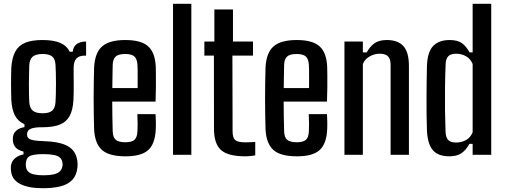

<svg xmlns="http://www.w3.org/2000/svg" viewBox="-20 -820 2676 1017"><path d="M207 177Q131.5 177 88 155Q44.5 133 39 90Q38 83 37.5 75.8Q37 68.5 37.5 62.5Q39.5 35.5 59 18.8Q78.5 2 104.5 -2V-17Q76 -24.5 63.5 -38.2Q51 -52 48.5 -71.5Q48 -76 48 -82Q48 -88 48.5 -94Q50.5 -114.5 67.2 -128.8Q84 -143 109.5 -146.5V-162Q75 -177.5 59 -208.5Q43 -239.5 40 -289.5Q39.5 -306.5 39 -330Q38.5 -353.5 38.5 -378.5Q38.5 -403.5 39 -426Q39.5 -448.5 40 -464Q44 -516 61.5 -547.8Q79 -579.5 114 -593.8Q149 -608 205.5 -608Q262.5 -608 297.5 -593.5Q332.5 -579 349.5 -546H365Q368 -573 386.2 -586.5Q404.5 -600 436 -600V-525H424Q399 -525 384.5 -509.5Q370 -494 370 -459.5V-434Q370 -430 370.2 -412.5Q370.5 -395 370.5 -371.8Q370.5 -348.5 370.2 -326Q370 -303.5 369 -289.5Q366 -237 348.8 -205.5Q331.5 -174 296.8 -160Q262 -146 205 -146Q163 -146.5 143.2 -138Q123.5 -129.5 123.5 -111V-106Q123.5 -94 131.8 -87Q140 -80 158.5 -76.8Q177 -73.5 209.5 -72.5Q298 -70 340.8 -45Q383.5 -20 390 34.5Q391 42 391 51Q391 60 390 68.5Q385.5 109 362.8 133Q340 157 300.5 167Q261 177 207 177ZM209.5 108.5Q240 108.5 261.2 104.2Q282.5 100 294.8 89.8Q307 79.5 310 62.5Q312 56 311.8 50Q311.5 44 310 37.5Q307 22.5 296 13.5Q285 4.5 264 0.5Q243 -3.5 209.5 -3.5Q169 -4 145 3.8Q121 11.5 117.5 39Q116.5 47.5 116.5 52.5Q116.5 57.5 117.5 63.5Q120 81 131.5 90.8Q143 100.5 163 104.5Q183 108.5 209.5 108.5ZM205.5 -220Q241 -220 256.5 -234Q272 -248 274 -278.5Q275 -294 275.8 -320.8Q276.5 -347.5 276.5 -377.8Q276.5 -408 275.8 -434.5Q275 -461 274 -476.5Q272.5 -506.5 257 -520.2Q241.5 -534 205.5 -534Q170 -534 153.2 -520Q136.5 -506 135 -473.5Q134.5 -459.5 134 -433.5Q133.5 -407.5 133.2 -377.8Q133 -348 133.5 -321.5Q134 -295 135 -280Q137 -249 153 -234.5Q169 -220 205.5 -220Z M645 8Q557.5 8 520 -25.8Q482.5 -59.5 478.5 -134.5Q477.5 -167.5 476.8 -210.2Q476 -253 476 -298.8Q476 -344.5 476.8 -387.8Q477.5 -431 478.5 -464Q483 -542 521.8 -575Q560.5 -608 643.5 -608Q727.5 -608 764.5 -574.8Q801.5 -541.5 805 -468Q805.5 -456.5 805.8 -425.5Q806 -394.5 805.8 -355.8Q805.5 -317 804 -282H574.5Q574.5 -243.5 575.2 -204.2Q576 -165 577 -124Q578 -92 593.5 -79.2Q609 -66.5 643.5 -66.5Q678 -66.5 692.2 -79.2Q706.5 -92 708 -124.5Q709 -139.5 709 -163.5Q709 -187.5 707.5 -215.5H804Q805 -201.5 805.5 -176Q806 -150.5 805 -134.5Q801.5 -58 765 -25Q728.5 8 645 8ZM575 -353.5H709Q709 -379 709.2 -404.5Q709.5 -430 709 -449.8Q708.5 -469.5 708 -477.5Q706 -509 691 -521.5Q676 -534 643.5 -534Q607 -534 592.5 -520.2Q578 -506.5 577 -477.5Q576.5 -447 575.8 -415.8Q575 -384.5 575 -353.5Z M896.5 0V-800H993.5V0Z M1279 8Q1188.5 8 1151.2 -24.8Q1114 -57.5 1113.5 -136L1113 -525.5H1062.5V-600H1115.5V-770H1214V-600H1320V-525.5H1211L1212 -124.5Q1212 -90 1226 -78Q1240 -66 1280 -66Q1295 -66 1306.2 -66.8Q1317.5 -67.5 1332 -68V3Q1320 5 1307 6.5Q1294 8 1279 8Z M1553 8Q1465.5 8 1428 -25.8Q1390.5 -59.5 1386.5 -134.5Q1385.5 -167.5 1384.8 -210.2Q1384 -253 1384 -298.8Q1384 -344.5 1384.8 -387.8Q1385.5 -431 1386.5 -464Q1391 -542 1429.8 -575Q1468.5 -608 1551.5 -608Q1635.5 -608 1672.5 -574.8Q1709.5 -541.5 1713 -468Q1713.5 -456.5 1713.8 -425.5Q1714 -394.5 1713.8 -355.8Q1713.5 -317 1712 -282H1482.5Q1482.5 -243.5 1483.2 -204.2Q1484 -165 1485 -124Q1486 -92 1501.5 -79.2Q1517 -66.5 1551.5 -66.5Q1586 -66.5 1600.2 -79.2Q1614.5 -92 1616 -124.5Q1617 -139.5 1617 -163.5Q1617 -187.5 1615.5 -215.5H1712Q1713 -201.5 1713.5 -176Q1714 -150.5 1713 -134.5Q1709.5 -58 1673 -25Q1636.5 8 1553 8ZM1483 -353.5H1617Q1617 -379 1617.2 -404.5Q1617.5 -430 1617 -449.8Q1616.5 -469.5 1616 -477.5Q1614 -509 1599 -521.5Q1584 -534 1551.5 -534Q1515 -534 1500.5 -520.2Q1486 -506.5 1485 -477.5Q1484.5 -447 1483.8 -415.8Q1483 -384.5 1483 -353.5Z M1804.5 0V-600H1902V-542.5H1922.5Q1940.5 -575 1964.5 -591.5Q1988.5 -608 2029 -608Q2087.5 -608 2116.8 -575.8Q2146 -543.5 2146 -471V0H2049V-479Q2048.5 -509 2034.5 -522.2Q2020.5 -535.5 1991 -535.5Q1963.5 -535.5 1937.8 -521Q1912 -506.5 1902 -481V0Z M2359.5 8Q2301.5 8 2273.2 -24Q2245 -56 2241.5 -129Q2240 -166 2239.5 -211Q2239 -256 2239.2 -302.8Q2239.5 -349.5 2240 -393Q2240.5 -436.5 2241.5 -471Q2244 -545.5 2274.8 -576.8Q2305.5 -608 2361.5 -608Q2403.5 -608 2426.5 -591.5Q2449.5 -575 2467.5 -542.5H2483.5V-800H2582V0H2483.5V-58H2466.5Q2448.5 -25.5 2424.8 -8.8Q2401 8 2359.5 8ZM2396.5 -65Q2424.5 -65 2448.5 -78.2Q2472.5 -91.5 2483.5 -119.5V-481Q2472.5 -508.5 2448.5 -522Q2424.5 -535.5 2396.5 -535.5Q2367.5 -535.5 2354.5 -522.2Q2341.5 -509 2340.5 -481Q2338 -421.5 2337.2 -358Q2336.5 -294.5 2337.2 -234Q2338 -173.5 2340 -123.5Q2341 -91 2354.5 -78Q2368 -65 2396.5 -65Z"/></svg>

Font: Big Shoulders Text Thin SemiBold
Style: Regular
Weight: 600
Version: Version 2.002